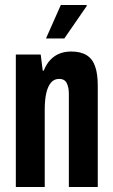

<svg xmlns="http://www.w3.org/2000/svg" viewBox="-20 -744 448 764"><path d="M43 0V-527H142L150 -463H154Q165 -490 181 -506.5Q197 -523 217.5 -531Q238 -539 263 -539Q301 -539 324.5 -524.5Q348 -510 358.5 -480Q369 -450 369 -404V0H254V-370Q254 -383 252 -393.5Q250 -404 246 -412.5Q242 -421 234.5 -425.5Q227 -430 215 -430Q196 -430 183.5 -416Q171 -402 164.5 -375Q158 -348 158 -307V0ZM163 -591 222 -724H325V-720L236 -591Z"/></svg>

Font: Archivo ExtraCondensed
Style: Bold
Weight: 700
Width: 2
Designer: Hector Gatti
Foundry: Omnibus-Type
Version: Version 2.001